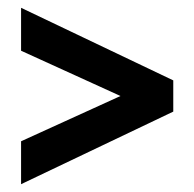

<svg xmlns="http://www.w3.org/2000/svg" viewBox="-20 -543 498 492"><path d="M34 -71V-181L359 -329V-265L34 -413V-523L424 -337V-257Z"/></svg>

Font: Rokkitt SemiBold ExtraBold
Style: Regular
Weight: 800
Version: Version 3.103